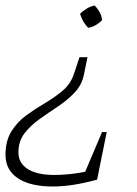

<svg xmlns="http://www.w3.org/2000/svg" viewBox="-42 -504 497 698"><path d="M150 174Q68 174 23 144Q-22 114 -22 59Q-22 8 -0.5 -26.5Q21 -61 54 -85Q87 -109 122 -129.5Q157 -150 186 -174.5Q215 -199 227 -236L247 -296H276L263 -232Q255 -194 228.5 -166.5Q202 -139 168 -116.5Q134 -94 101 -70.5Q68 -47 46.5 -18.5Q25 10 25 50Q25 89 59 110.5Q93 132 154 132Q229 132 308 111L311 149Q221 174 150 174ZM256 148 329 -24H346L311 149ZM279 -403Q269 -412 261.5 -425Q254 -438 249 -454Q259 -464 273 -472.5Q287 -481 302 -484Q313 -473 320.5 -459Q328 -445 329 -431Q320 -421 306.5 -413Q293 -405 279 -403Z"/></svg>

Font: Piazzolla Thin Thin
Style: Italic
Weight: 250
Italic angle: -11.3°
Version: Version 2.005